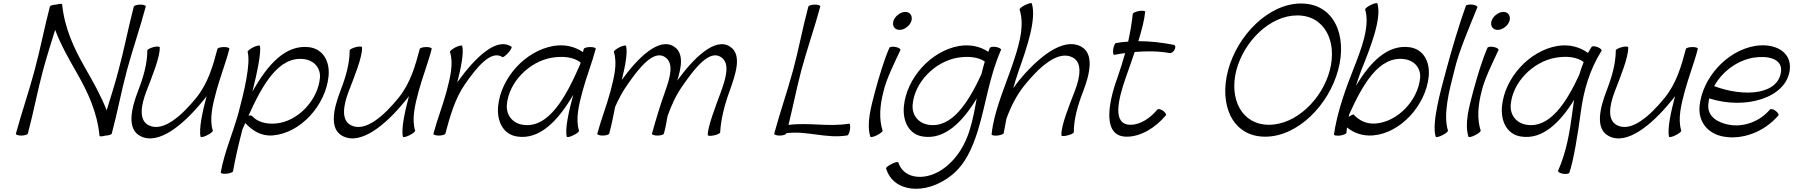

<svg xmlns="http://www.w3.org/2000/svg" viewBox="-20 -841 11282 1208"><path d="M683 0C719 -133 743 -267 779 -400C815 -533 862 -667 897 -800C899 -806 884 -812 864 -812C843 -812 824 -806 822 -800C787 -667 762 -533 726 -400C704 -315 677 -231 651 -147C616 -238 562 -333 514 -417C445 -537 386 -665 371 -813C371 -819 354 -818 334 -812C315 -812 296 -806 294 -800C259 -667 234 -533 198 -400C163 -267 116 -133 80 0C78 6 93 12 114 12C134 12 153 6 155 0C191 -133 215 -267 251 -400C274 -485 301 -569 327 -653C361 -562 415 -467 463 -383C532 -263 592 -135 606 13C606 19 623 18 644 12C662 12 681 6 683 0Z M907 -524C907 -441 882 -355 849 -270C805 -156 777 -29 863 15C978 75 1135 -58 1252 -201C1262 -212 1271 -224 1280 -236C1255 -143 1230 -30 1242 19C1243 24 1262 21 1283 10C1304 0 1320 -13 1319 -19C1296 -93 1318 -181 1341 -267C1365 -356 1400 -444 1423 -533C1425 -540 1410 -545 1390 -545C1369 -545 1350 -540 1348 -533C1320 -428 1290 -319 1215 -226C1124 -114 1006 -7 915 -53C851 -86 868 -179 900 -264C936 -357 988 -484 985 -543C986 -549 968 -550 947 -545C925 -539 907 -530 907 -524Z M1508 -33C1513 -44 1518 -55 1523 -67C1567 -20 1622 17 1696 11C1872 -3 2029 -180 2047 -360C2057 -453 2014 -532 1926 -544C1776 -563 1661 -431 1568 -264C1598 -385 1625 -513 1615 -552C1614 -558 1596 -554 1574 -544C1553 -533 1537 -520 1538 -515C1558 -439 1516 -264 1481 -133C1447 -8 1391 118 1369 243C1367 250 1383 254 1404 252C1426 250 1444 243 1446 237C1462 148 1483 59 1506 -30C1507 -31 1507 -32 1508 -33ZM1566 -111C1561 -116 1552 -116 1543 -112C1629 -303 1732 -490 1893 -469C1955 -461 1998 -415 1993 -351C1980 -211 1854 -75 1714 -64C1655 -59 1600 -73 1566 -111Z M2180 -524C2180 -441 2155 -355 2122 -270C2078 -156 2050 -29 2136 15C2251 75 2408 -58 2525 -201C2535 -212 2544 -224 2553 -236C2528 -143 2503 -30 2515 19C2516 24 2535 21 2556 10C2577 0 2593 -13 2592 -19C2569 -93 2591 -181 2614 -267C2638 -356 2673 -444 2696 -533C2698 -540 2683 -545 2663 -545C2642 -545 2623 -540 2621 -533C2593 -428 2563 -319 2488 -226C2397 -114 2279 -7 2188 -53C2124 -86 2141 -179 2173 -264C2209 -357 2261 -484 2258 -543C2259 -549 2241 -550 2220 -545C2198 -539 2180 -530 2180 -524Z M2782 0C2810 -105 2842 -219 2904 -309C2978 -416 3069 -529 3141 -482C3145 -479 3162 -491 3178 -509C3194 -527 3203 -544 3198 -547C3103 -611 2966 -474 2863 -331C2861 -328 2859 -325 2857 -322C2879 -410 2900 -508 2888 -552C2887 -558 2869 -554 2847 -544C2826 -533 2810 -520 2811 -515C2835 -440 2812 -352 2790 -267C2766 -178 2731 -89 2707 0C2705 6 2720 12 2741 12C2761 12 2780 6 2782 0Z M3623 -19C3600 -93 3622 -181 3645 -267C3669 -356 3704 -444 3728 -533C3730 -540 3715 -545 3694 -545C3673 -545 3655 -540 3653 -533C3651 -527 3649 -520 3648 -513C3598 -547 3535 -564 3463 -552C3283 -521 3131 -349 3114 -173C3105 -79 3145 5 3234 18C3377 40 3493 -84 3587 -245C3561 -150 3533 -32 3546 19C3548 24 3566 21 3587 10C3609 0 3625 -13 3623 -19ZM3269 -56C3205 -66 3164 -116 3169 -182C3180 -321 3307 -453 3452 -478C3521 -489 3588 -483 3633 -448C3632 -444 3631 -440 3630 -436C3544 -238 3434 -30 3269 -56Z M3842 -515C3866 -440 3843 -352 3821 -267C3797 -178 3762 -89 3738 0C3736 6 3751 12 3772 12C3792 12 3811 6 3813 0C3828 -56 3839 -112 3850 -168C3871 -216 3896 -264 3928 -309C4002 -416 4093 -529 4164 -482C4223 -443 4195 -351 4166 -269C4134 -180 4107 -90 4082 0C4080 6 4096 12 4116 12C4137 12 4155 6 4157 0C4167 -37 4174 -74 4180 -111C4204 -179 4235 -247 4280 -309C4354 -416 4445 -529 4516 -482C4575 -443 4547 -351 4518 -269C4484 -177 4432 -43 4433 8C4432 14 4449 16 4471 11C4492 7 4511 -2 4511 -8C4516 -92 4538 -179 4569 -264C4608 -373 4651 -496 4574 -547C4480 -610 4344 -476 4241 -334C4269 -422 4282 -507 4222 -547C4128 -610 3994 -479 3892 -338C3913 -421 3930 -510 3919 -552C3918 -558 3900 -554 3878 -544C3857 -533 3841 -520 3842 -515Z M5066 -800C5030 -667 5006 -533 4970 -400C4934 -267 4887 -133 4851 0C4849 6 4865 12 4885 12C4906 12 4924 6 4926 0L4927 -3C5061 -20 5176 33 5311 11C5318 10 5325 -8 5328 -28C5331 -49 5328 -64 5322 -63C5191 -41 5070 -72 4941 -55C4969 -170 4992 -285 5022 -400C5058 -533 5105 -667 5141 -800C5143 -806 5128 -812 5107 -812C5086 -812 5068 -806 5066 -800Z M5714 -709C5719 -724 5717 -739 5710 -749C5703 -760 5691 -766 5676 -766C5661 -766 5645 -760 5631 -749C5617 -739 5606 -724 5601 -709C5597 -694 5598 -680 5605 -670C5612 -659 5625 -653 5640 -653C5655 -653 5671 -659 5685 -670C5699 -680 5709 -694 5714 -709ZM5576 -541C5541 -461 5511 -358 5486 -267C5460 -168 5430 -63 5456 19C5457 24 5476 21 5497 10C5518 0 5534 -13 5533 -19C5509 -94 5516 -180 5539 -267C5556 -342 5605 -440 5645 -526C5648 -532 5636 -541 5617 -545C5598 -549 5580 -547 5576 -541Z M6208 -540C6205 -532 6201 -523 6198 -515C6149 -548 6087 -563 6016 -552C5836 -521 5684 -349 5667 -173C5658 -79 5698 5 5787 18C5923 39 6035 -72 6125 -221C6113 -154 6101 -87 6080 -20C6053 66 6005 151 5928 211C5813 302 5666 290 5632 181C5630 176 5612 179 5591 190C5570 200 5553 213 5555 219C5600 370 5803 390 5964 264C6056 192 6099 85 6132 -18C6184 -188 6204 -359 6278 -527C6281 -533 6268 -541 6249 -545C6230 -549 6212 -546 6208 -540ZM5822 -56C5758 -66 5717 -116 5722 -182C5733 -321 5860 -453 6005 -478C6069 -488 6132 -484 6176 -454C6168 -427 6161 -400 6154 -372C6072 -196 5969 -33 5822 -56Z M6395 -781C6431 -668 6384 -532 6339 -402C6291 -267 6232 -128 6219 3C6217 10 6233 14 6254 12C6275 10 6294 3 6295 -3C6301 -33 6306 -63 6312 -94C6339 -168 6375 -242 6428 -307C6519 -419 6637 -527 6728 -480C6792 -447 6775 -354 6743 -270C6707 -176 6655 -50 6658 10C6657 16 6675 17 6696 11C6718 6 6736 -3 6736 -10C6736 -92 6761 -179 6794 -264C6838 -377 6866 -504 6780 -549C6665 -608 6508 -476 6390 -333C6378 -317 6366 -302 6355 -286C6365 -323 6377 -360 6390 -398C6441 -542 6502 -719 6472 -819C6471 -824 6453 -821 6431 -810C6410 -800 6394 -787 6395 -781Z M6991 -496C7013 -500 7036 -504 7059 -507C7045 -456 7029 -405 7011 -354C6946 -175 6920 19 7069 19C7158 19 7249 -37 7315 -115C7320 -120 7312 -133 7298 -144C7283 -154 7267 -158 7262 -152C7217 -98 7155 -56 7093 -56C6977 -56 7014 -211 7062 -350C7080 -401 7100 -457 7119 -514C7195 -520 7269 -520 7339 -507C7349 -505 7364 -515 7371 -530C7378 -544 7375 -557 7364 -559C7292 -573 7218 -582 7142 -582C7164 -653 7181 -720 7185 -767C7185 -773 7169 -775 7147 -772C7126 -768 7107 -760 7107 -753C7101 -696 7091 -638 7078 -579C7053 -578 7027 -575 7001 -570C6995 -569 6987 -552 6984 -531C6981 -511 6984 -495 6991 -496Z M8399 -400C8459 -619 8372 -819 8166 -819C7961 -819 7766 -619 7707 -400C7648 -181 7734 19 7940 19C8146 19 8340 -181 8399 -400ZM7759 -400C7807 -581 7970 -744 8142 -744C8314 -744 8394 -581 8347 -400C8300 -219 8136 -56 7964 -56C7792 -56 7712 -219 7759 -400Z M8569 -781C8601 -677 8545 -532 8494 -403C8447 -284 8404 -163 8381 -43V-42C8379 -38 8378 -34 8379 -31C8377 -19 8375 -7 8373 5C8372 11 8388 14 8410 12C8431 9 8449 2 8451 -5C8452 -16 8454 -27 8455 -39C8498 -4 8554 16 8618 11C8793 -3 8951 -180 8969 -360C8978 -453 8936 -532 8848 -544C8709 -562 8601 -450 8511 -301C8521 -333 8532 -365 8544 -397C8602 -541 8675 -725 8646 -819C8645 -824 8626 -821 8605 -810C8584 -800 8568 -787 8569 -781ZM8497 -120C8494 -123 8481 -117 8466 -105C8467 -111 8468 -116 8469 -122C8554 -310 8656 -490 8815 -469C8877 -461 8920 -415 8915 -351C8902 -211 8775 -75 8636 -64C8578 -59 8531 -83 8497 -120Z M9203 -805C9161 -687 9115 -535 9079 -400C9040 -257 8987 -63 9013 19C9014 24 9033 21 9054 10C9075 0 9091 -13 9090 -19C9059 -122 9097 -269 9131 -400C9157 -514 9222 -664 9275 -795C9278 -801 9264 -809 9244 -812C9225 -814 9206 -811 9203 -805Z M9477 -709C9482 -724 9480 -739 9473 -749C9466 -760 9454 -766 9439 -766C9424 -766 9408 -760 9394 -749C9380 -739 9369 -724 9364 -709C9360 -694 9361 -680 9368 -670C9375 -659 9388 -653 9403 -653C9418 -653 9434 -659 9448 -670C9462 -680 9472 -694 9477 -709ZM9339 -541C9304 -461 9274 -358 9249 -267C9223 -168 9193 -63 9219 19C9220 24 9239 21 9260 10C9281 0 9297 -13 9296 -19C9272 -94 9279 -180 9302 -267C9319 -342 9368 -440 9408 -526C9411 -532 9399 -541 9380 -545C9361 -549 9343 -547 9339 -541Z M9994 -546C9986 -533 9978 -521 9971 -508C9920 -545 9855 -564 9779 -552C9599 -521 9447 -349 9430 -173C9421 -79 9461 5 9550 18C9684 39 9794 -68 9884 -213C9879 -185 9876 -158 9872 -130C9856 -9 9836 113 9783 233C9780 240 9793 248 9812 252C9831 255 9849 253 9853 247C9880 175 9909 -9 9926 -137C9943 -266 9979 -398 10056 -521C10060 -527 10050 -537 10033 -544C10015 -551 9998 -552 9994 -546ZM9585 -56C9521 -66 9480 -116 9485 -182C9496 -321 9623 -453 9768 -478C9835 -489 9900 -484 9944 -451C9933 -424 9924 -397 9916 -370C9835 -195 9731 -33 9585 -56Z M10146 -524C10146 -441 10121 -355 10088 -270C10044 -156 10016 -29 10102 15C10217 75 10374 -58 10491 -201C10501 -212 10510 -224 10519 -236C10494 -143 10469 -30 10481 19C10482 24 10501 21 10522 10C10543 0 10559 -13 10558 -19C10535 -93 10557 -181 10580 -267C10604 -356 10639 -444 10662 -533C10664 -540 10649 -545 10629 -545C10608 -545 10589 -540 10587 -533C10559 -428 10529 -319 10454 -226C10363 -114 10245 -7 10154 -53C10090 -86 10107 -179 10139 -264C10175 -357 10227 -484 10224 -543C10225 -549 10207 -550 10186 -545C10164 -539 10146 -530 10146 -524Z M11169 -115C11174 -120 11166 -133 11151 -144C11137 -154 11121 -158 11116 -152C11049 -73 10946 -40 10859 -56C10786 -69 10722 -109 10728 -182C10729 -196 10731 -209 10734 -222C10963 -148 11223 -226 11241 -405C11252 -516 11146 -572 11022 -552C10842 -521 10690 -349 10673 -173C10664 -73 10726 0 10822 18C10939 40 11078 -8 11169 -115ZM11011 -478C11102 -493 11192 -472 11186 -395C11173 -246 10958 -227 10765 -299C10814 -389 10908 -460 11011 -478Z"/></svg>

Font: Nupuram Light Oblique
Style: Regular
Weight: 300
Designer: Santhosh Thottingal (santhosh.thottingal@gmail.com)
Foundry: SMC
Version: Version 1.000